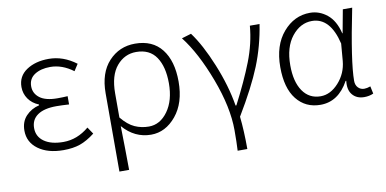

<svg xmlns="http://www.w3.org/2000/svg" viewBox="-71 -755 2336 1162"><g transform="rotate(-10 1096.5 -174.0)"><path d="M269.5 12.7Q172.9 12.7 114.3 -30.3Q55.7 -73.2 55.7 -144.5Q55.7 -199.2 88.4 -233.9Q121.1 -268.6 169.9 -280.3V-285.2Q128.9 -301.8 106.4 -334.5Q84 -367.2 84 -407.2Q84 -473.6 138.7 -510.3Q193.4 -546.9 275.4 -546.9Q364.3 -546.9 443.4 -487.3L417 -446.3Q348.6 -497.1 276.4 -497.1Q217.8 -497.1 180.2 -472.7Q142.6 -448.2 142.6 -401.4Q142.6 -357.4 178.7 -330.1Q214.8 -302.7 287.1 -302.7Q322.3 -302.7 349.6 -304.7V-253.9Q302.7 -256.8 271.5 -256.8Q196.3 -256.8 156.2 -229Q116.2 -201.2 116.2 -149.4Q116.2 -96.7 159.2 -66.4Q202.1 -36.1 277.3 -36.1Q362.3 -36.1 434.6 -96.7L462.9 -54.7Q415 -17.6 371.6 -2.4Q328.1 12.7 269.5 12.7Z M579.1 199.2V-281.2Q579.1 -407.2 644 -477.1Q709 -546.9 805.7 -546.9Q913.1 -546.9 969.7 -474.6Q1026.4 -402.3 1026.4 -275.4Q1026.4 -144.5 961.4 -65.9Q896.5 12.7 807.6 12.7Q707 12.7 634.8 -70.3Q637.7 66.4 638.7 199.2ZM802.7 -38.1Q872.1 -38.1 919.4 -104Q966.8 -169.9 966.8 -275.4Q966.8 -377 926.8 -436.5Q886.7 -496.1 803.7 -496.1Q732.4 -496.1 684.1 -439Q635.7 -381.8 635.7 -271.5V-123Q675.8 -74.2 716.3 -56.2Q756.8 -38.1 802.7 -38.1Z M1305.7 199.2Q1308.6 148.4 1308.6 73.2Q1308.6 -67.4 1241.7 -245.1Q1174.8 -422.9 1091.8 -529.3L1150.4 -546.9Q1210 -466.8 1265.1 -332Q1320.3 -197.3 1340.8 -72.3H1345.7Q1416 -208 1458.5 -316.9Q1501 -425.8 1509.8 -533.2H1569.3Q1548.8 -400.4 1501 -281.7Q1453.1 -163.1 1355.5 -1Q1365.2 86.9 1365.2 199.2Z M1848.6 12.7Q1756.8 12.7 1702.1 -56.2Q1647.5 -125 1647.5 -253.9Q1647.5 -387.7 1715.8 -467.3Q1784.2 -546.9 1880.9 -546.9Q1938.5 -546.9 1985.8 -508.8Q2033.2 -470.7 2052.7 -390.6H2054.7L2081.1 -533.2H2138.7Q2073.2 -211.9 2073.2 -94.7Q2073.2 -68.4 2088.4 -52.7Q2103.5 -37.1 2126 -37.1Q2142.6 -37.1 2164.1 -44.9L2173.8 1Q2148.4 12.7 2117.2 12.7Q2071.3 12.7 2045.4 -17.6Q2019.5 -47.9 2026.4 -103.5H2022.5Q1959 12.7 1848.6 12.7ZM1858.4 -38.1Q1918.9 -38.1 1969.2 -93.8Q2019.5 -149.4 2026.4 -225.6L2035.2 -331.1Q1996.1 -496.1 1883.8 -496.1Q1812.5 -496.1 1760.7 -431.2Q1709 -366.2 1709 -253.9Q1709 -153.3 1748.5 -95.7Q1788.1 -38.1 1858.4 -38.1Z"/></g></svg>

Font: Bpmf Zihi Sans Light
Style: Light
Weight: 300
Foundry: But Ko
Version: Version 1.320